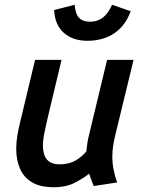

<svg xmlns="http://www.w3.org/2000/svg" viewBox="-20 -773 600 805"><path d="M206 12Q148 12 113.5 -9Q79 -30 63.5 -66.5Q48 -103 48 -149Q48 -176 52.5 -203.5Q57 -231 64 -259L127 -522H238L179 -275Q173 -247 166.5 -217.5Q160 -188 160 -161Q160 -140 166.5 -122Q173 -104 188.5 -94Q204 -84 230 -84Q269 -84 296.5 -100Q324 -116 342 -138Q344 -155 346 -171Q348 -187 353 -206L429 -522H540L462 -201Q457 -179 454 -158.5Q451 -138 451 -116Q451 -89 456 -63Q461 -37 471 -8L373 7Q369 -3 363 -18.5Q357 -34 354 -45Q332 -27 295 -7.5Q258 12 206 12ZM346 -602Q286 -602 248 -635Q210 -668 207 -731L293 -753Q295 -730 301.5 -714Q308 -698 322 -690Q336 -682 359 -682Q389 -682 411.5 -699.5Q434 -717 450 -753L528 -726Q505 -664 458.5 -633Q412 -602 346 -602Z"/></svg>

Font: Ubuntu Sans Mono Medium
Style: Italic
Weight: 500
Italic angle: -13.5°
Monospace: yes
Designer: Dalton Maag Ltd
Foundry: Dalton Maag Ltd
Version: Version 1.006